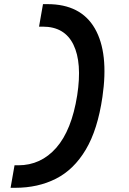

<svg xmlns="http://www.w3.org/2000/svg" viewBox="-20 -811 626 929"><path d="M31.2 97.7 50.3 -11.2H68.4Q177.7 -11.2 252.2 -95.9Q326.7 -180.7 353.5 -349.6Q377.9 -507.3 335.4 -594.7Q293 -682.1 187 -682.1H168.9L188 -791H209.5Q371.1 -791 439 -673.1Q506.8 -555.2 475.6 -341.8Q452.6 -183.6 395 -86.9Q337.4 9.8 250.7 53.7Q164.1 97.7 53.2 97.7Z"/></svg>

Font: Cascadia Code PL SemiBold
Style: Italic
Weight: 600
Italic angle: -10°
Monospace: yes
Designer: Aaron Bell
Foundry: Saja Typeworks
Version: Version 2404.023; ttfautohint (v1.8.4)